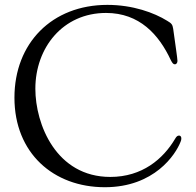

<svg xmlns="http://www.w3.org/2000/svg" viewBox="-20 -761 811 795"><path d="M414.1 14.2C619.7 14.2 707.4 -121.8 727.6 -173.7C730.1 -179.7 730.8 -182.9 730.8 -187.1C730.8 -198.2 724.8 -199.6 721.2 -199.6C715.6 -199.6 710.9 -196.7 705.3 -186.8C655.5 -102.3 568.5 -28.4 436.8 -28.4C212.4 -28.4 126.4 -246.4 126.4 -393.5C126.4 -563.2 240.1 -707.4 419 -707.4C557.5 -707.4 637.8 -617.9 687.1 -512.4C693.2 -500.4 697.4 -494.7 703.8 -494.7C710.9 -494.7 714.8 -501.4 714.8 -508.9C714.8 -518.8 705.6 -579.5 697.1 -641.7C694.2 -659.4 690.7 -664.1 672.6 -674.7C618.3 -708.5 529.8 -740.8 424.7 -740.8C195 -740.8 39.8 -582.4 39.8 -356.5C39.8 -127.1 201.3 14.2 414.1 14.2Z"/></svg>

Font: Margiela Serif
Style: Regular
Weight: 400
Designer: Andreas Faust, Stefan Endress
Version: Version 1.002;FEAKit 1.0